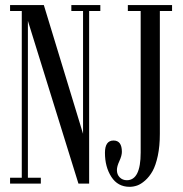

<svg xmlns="http://www.w3.org/2000/svg" viewBox="-20 -720 716 753"><path d="M19.5 0V-22.9H65.4V-676.8H19.5V-700.2H151.9L305.7 -195.3V-676.8H259.8V-700.2H373.5V-676.8H329.6V0H287.6L89.4 -638.2V-22.9H140.1V0ZM488.3 12.7Q441.9 12.7 416.7 -26.4Q391.6 -65.4 391.6 -120.6Q391.6 -168.9 425.3 -168.9Q458 -168.9 458 -124.5Q458 -109.4 448.2 -88.4Q438.5 -67.4 438.5 -53.2Q438.5 -35.2 449.7 -24.2Q460.9 -13.2 477.5 -13.2Q531.7 -13.2 531.7 -121.6V-676.8H481.4V-700.2H654.8V-676.8H606.9V-194.8Q606.9 -147 598.9 -109.1Q590.8 -71.3 578.4 -49.1Q565.9 -26.9 549.3 -12.2Q532.7 2.4 517.8 7.6Q502.9 12.7 488.3 12.7Z"/></svg>

Font: Imbue
Style: Regular
Weight: 400
Designer: Tyler Finck
Foundry: Etcetera Type Company
Version: Version 0.910